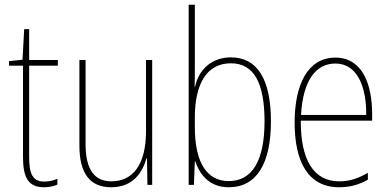

<svg xmlns="http://www.w3.org/2000/svg" viewBox="-20 -780 1640 810"><path d="M167 -14C116 -14 103 -49 103 -119V-503H224V-527H103V-657H82L75 -528L18 -522V-503H77V-120C77 -37 95 10 166 10C190 10 206 5 222 -1V-26C208 -19 188 -14 167 -14Z M622 -527H596V-227C596 -82 538 -15 450 -15C380 -15 341 -62 341 -173V-527H315V-166C315 -49 359 10 449 10C542 10 581 -53 598 -112H600L602 0H622Z M802 -494V-760H776V0H798L802 -99H804C826 -35 870 10 945 10C1064 10 1123 -92 1123 -268C1123 -445 1066 -538 954 -538C874 -538 818 -487 803 -414H801C802 -436 802 -469 802 -494ZM954 -513C1052 -513 1096 -429 1096 -268C1096 -99 1042 -16 945 -16C857 -16 802 -88 802 -243V-285C802 -424 851 -513 954 -513Z M1395 -537C1278 -537 1223 -423 1223 -263C1223 -97 1280 10 1411 10C1459 10 1497 -2 1532 -22V-51C1489 -26 1454 -15 1411 -15C1303 -15 1248 -106 1249 -271H1550V-298C1550 -424 1509 -537 1395 -537ZM1395 -512C1486 -512 1526 -417 1525 -295H1250C1258 -440 1312 -512 1395 -512Z"/></svg>

Font: Noto Sans Armenian Condensed Thin
Style: Regular
Weight: 100
Width: 3
Designer: Monotype Design Team
Foundry: Monotype Imaging Inc.
Version: Version 2.008